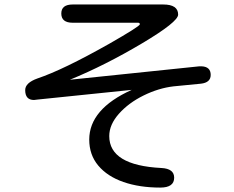

<svg xmlns="http://www.w3.org/2000/svg" viewBox="-20 -765 1040 852"><path d="M130.9 -321.3Q91.8 -321.3 91.8 -365.2Q91.8 -397.5 146.5 -417Q259.8 -455.1 463.9 -570.3Q600.6 -648.4 600.6 -657.2Q600.6 -664.1 592.8 -664.1H302.7Q252 -664.1 252 -705.1Q252 -745.1 302.7 -745.1H704.1Q770.5 -745.1 770.5 -700.2Q770.5 -668 611.3 -573.2Q447.3 -475.6 290 -411.1L864.3 -470.7H875Q915 -468.8 915 -432.6Q915 -398.4 871.1 -393.6L750 -381.8Q683.6 -374 617.2 -341.3Q550.8 -308.6 507.8 -260.3Q464.8 -211.9 464.8 -161.1Q464.8 -31.2 696.3 -19.5Q752.9 -16.6 752.9 23.4Q752.9 67.4 691.4 67.4Q598.6 67.4 527.3 42.5Q456.1 17.6 416 -30.3Q376 -78.1 376 -145.5Q376 -281.2 564.5 -366.2L146.5 -323.2Z"/></svg>

Font: FakePearl
Style: Regular
Weight: 400
Version: Version 1.2